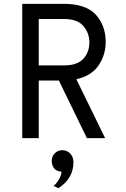

<svg xmlns="http://www.w3.org/2000/svg" viewBox="-20 -720 656 1001"><path d="M378 -307 528 0H433L287 -300H182V0H96V-700H311Q428 -700 479.5 -643.5Q531 -587 531 -501Q531 -433 493.5 -378.5Q456 -324 378 -307ZM182 -379H313Q383 -379 414.5 -413.5Q446 -448 446 -499Q446 -547 415 -584Q384 -621 313 -621H182ZM259 249Q271 241 284.5 220Q298 199 301 175Q276 174 263 158.5Q250 143 250 119Q250 94 266.5 78.5Q283 63 305 63Q329 63 346 80.5Q363 98 363 126Q363 168 342.5 203Q322 238 284 261Z"/></svg>

Font: Overpass Mono
Style: Regular
Weight: 400
Monospace: yes
Designer: Delve Withrington, Dave Bailey
Foundry: Delve Fonts
Version: Version 1.000;DELV;Overpass